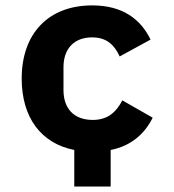

<svg xmlns="http://www.w3.org/2000/svg" viewBox="-20 -548 640 708"><path d="M253.9 5V139.9H388.1V5C464.1 -9.9 513.8 -55 543 -114L431.1 -177.9C409.1 -136 378.9 -105.8 322.1 -105.8C252.1 -105.8 214.1 -148.1 214.1 -215.9V-300.1C214.1 -367.9 252.8 -410.2 320 -410.2C375 -410.2 403.1 -380 421.2 -339.8L535.2 -402C498.9 -476.9 432.9 -528.1 320 -528.1C159.1 -528.1 60 -425.1 60 -258.2C60 -115.1 131 -19.2 253.9 5Z"/></svg>

Font: Margiela Mono Bold
Style: Regular
Weight: 700
Designer: Mike Abbink, Paul van der Laan, Pieter van Rosmalen
Foundry: Bold Monday
Version: Version 2.003 2021